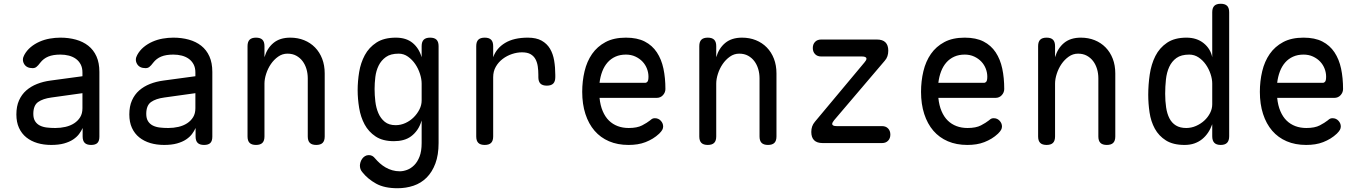

<svg xmlns="http://www.w3.org/2000/svg" viewBox="-20 -760 7240 1020"><path d="M418 -355V-375Q418 -400 408.5 -418Q399 -436 383 -447.5Q367 -459 346 -464.5Q325 -470 301 -470Q262 -470 236.5 -459.5Q211 -449 194 -427Q188 -419 183 -413.5Q178 -408 173.5 -404.5Q169 -401 164 -399.5Q159 -398 153 -398Q121 -398 108 -420.5Q95 -443 109 -468Q122 -492 143 -509.5Q164 -527 190 -538.5Q216 -550 244.5 -555Q273 -560 301 -560Q345 -560 383 -549.5Q421 -539 449 -517Q477 -495 492.5 -460.5Q508 -426 508 -378V-34Q508 -11 497.5 -0.5Q487 10 464 10Q441 10 430 -1Q419 -12 419 -35V-80Q412 -64 400 -48Q388 -32 368.5 -19Q349 -6 320.5 2Q292 10 252 10Q212 10 178.5 0Q145 -10 120 -30Q95 -50 81 -80.5Q67 -111 67 -152Q67 -195 81 -226.5Q95 -258 119.5 -279.5Q144 -301 177 -314Q210 -327 248 -332ZM418 -265 253 -242Q208 -236 182.5 -218Q157 -200 157 -155Q157 -131 166.5 -116Q176 -101 192 -93Q208 -85 229 -82.5Q250 -80 274 -80Q302 -80 328 -86Q354 -92 374 -105Q394 -118 406 -137.5Q418 -157 418 -185Z M1018 -355V-375Q1018 -400 1008.5 -418Q999 -436 983 -447.5Q967 -459 946 -464.5Q925 -470 901 -470Q862 -470 836.5 -459.5Q811 -449 794 -427Q788 -419 783 -413.5Q778 -408 773.5 -404.5Q769 -401 764 -399.5Q759 -398 753 -398Q721 -398 708 -420.5Q695 -443 709 -468Q722 -492 743 -509.5Q764 -527 790 -538.5Q816 -550 844.5 -555Q873 -560 901 -560Q945 -560 983 -549.5Q1021 -539 1049 -517Q1077 -495 1092.5 -460.5Q1108 -426 1108 -378V-34Q1108 -11 1097.5 -0.5Q1087 10 1064 10Q1041 10 1030 -1Q1019 -12 1019 -35V-80Q1012 -64 1000 -48Q988 -32 968.5 -19Q949 -6 920.5 2Q892 10 852 10Q812 10 778.5 0Q745 -10 720 -30Q695 -50 681 -80.5Q667 -111 667 -152Q667 -195 681 -226.5Q695 -258 719.5 -279.5Q744 -301 777 -314Q810 -327 848 -332ZM1018 -265 853 -242Q808 -236 782.5 -218Q757 -200 757 -155Q757 -131 766.5 -116Q776 -101 792 -93Q808 -85 829 -82.5Q850 -80 874 -80Q902 -80 928 -86Q954 -92 974 -105Q994 -118 1006 -137.5Q1018 -157 1018 -185Z M1385 -316V-35Q1385 -12 1374 -1Q1363 10 1340 10Q1317 10 1306 -1Q1295 -12 1295 -35V-515Q1295 -538 1306 -549Q1317 -560 1340 -560Q1363 -560 1374 -549Q1385 -538 1385 -515V-456Q1399 -504 1433 -532Q1467 -560 1522 -560Q1562 -560 1595.5 -546.5Q1629 -533 1653.5 -508Q1678 -483 1691.5 -448Q1705 -413 1705 -370V-35Q1705 -12 1694 -1Q1683 10 1660 10Q1637 10 1626 -1Q1615 -12 1615 -35V-344Q1615 -370 1608 -393.5Q1601 -417 1587.5 -435Q1574 -453 1554 -464Q1534 -475 1507 -475Q1480 -475 1457.5 -459Q1435 -443 1419 -419.5Q1403 -396 1394 -368Q1385 -340 1385 -316Z M2220 -120Q2211 -90 2196.5 -69.5Q2182 -49 2163.5 -35.5Q2145 -22 2122 -16Q2099 -10 2073 -10Q2013 -10 1975.5 -35Q1938 -60 1917 -99Q1896 -138 1888 -186.5Q1880 -235 1880 -281Q1880 -328 1888 -377Q1896 -426 1918 -467Q1940 -508 1980 -534Q2020 -560 2083 -560Q2138 -560 2172 -532Q2206 -504 2220 -456V-515Q2220 -538 2231 -549Q2242 -560 2265 -560Q2288 -560 2299 -549Q2310 -538 2310 -515V0Q2310 63 2293 108.5Q2276 154 2246.5 183.5Q2217 213 2177 226.5Q2137 240 2092 240Q2022 240 1978 215.5Q1934 191 1906 156Q1898 147 1895 138Q1892 129 1892 120Q1892 112 1895 102Q1898 92 1904 83.5Q1910 75 1919 69.5Q1928 64 1939 64Q1950 64 1958 68.5Q1966 73 1973 82Q1984 95 1998 107.5Q2012 120 2028.5 129.5Q2045 139 2064 144.5Q2083 150 2104 150Q2122 150 2142.5 142.5Q2163 135 2180.5 117.5Q2198 100 2209 71.5Q2220 43 2220 0ZM2082 -95Q2109 -95 2134 -106.5Q2159 -118 2178 -137Q2197 -156 2208.5 -179Q2220 -202 2220 -226V-316Q2220 -340 2211 -368Q2202 -396 2186 -419.5Q2170 -443 2147.5 -459Q2125 -475 2098 -475Q2055 -475 2030 -457Q2005 -439 1991.5 -411.5Q1978 -384 1974 -351Q1970 -318 1970 -287Q1970 -255 1974 -221Q1978 -187 1990 -159Q2002 -131 2024 -113Q2046 -95 2082 -95Z M2555 10Q2532 10 2521 -1Q2510 -12 2510 -35V-515Q2510 -538 2521 -549Q2532 -560 2555 -560Q2578 -560 2589 -549Q2600 -538 2600 -515V-456Q2617 -504 2663.5 -532Q2710 -560 2784 -560Q2829 -560 2857.5 -544Q2886 -528 2902 -501Q2918 -474 2924 -438Q2930 -402 2930 -362V-350Q2930 -327 2919 -316Q2908 -305 2885 -305Q2862 -305 2851 -316Q2840 -327 2840 -350V-362Q2840 -385 2837 -406.5Q2834 -428 2825 -445Q2816 -462 2799 -472Q2782 -482 2753 -482Q2727 -482 2700 -473Q2673 -464 2650.5 -447Q2628 -430 2614 -405.5Q2600 -381 2600 -350V-35Q2600 -12 2589 -1Q2578 10 2555 10Z M3459 -132Q3478 -132 3490.5 -118.5Q3503 -105 3503 -88Q3503 -79 3498.5 -70.5Q3494 -62 3482 -50Q3466 -35 3448 -24Q3430 -13 3409.5 -5Q3389 3 3366.5 6.5Q3344 10 3319 10Q3261 10 3215.5 -9.5Q3170 -29 3138.5 -65.5Q3107 -102 3090 -154.5Q3073 -207 3073 -272Q3073 -329 3085.5 -381.5Q3098 -434 3125.5 -473.5Q3153 -513 3197 -536.5Q3241 -560 3305 -560Q3365 -560 3405 -539.5Q3445 -519 3469.5 -482Q3494 -445 3504.5 -395.5Q3515 -346 3515 -287Q3515 -269 3502 -254.5Q3489 -240 3468 -240H3165Q3169 -200 3182 -169.5Q3195 -139 3215 -119.5Q3235 -100 3261.5 -90Q3288 -80 3320 -80Q3365 -80 3391.5 -94Q3418 -108 3433 -120Q3441 -127 3446 -129.5Q3451 -132 3459 -132ZM3165 -320H3409Q3414 -320 3419.5 -326Q3425 -332 3425 -353Q3425 -374 3417 -395Q3409 -416 3393.5 -432.5Q3378 -449 3355.5 -459.5Q3333 -470 3305 -470Q3274 -470 3249.5 -459Q3225 -448 3207.5 -428Q3190 -408 3179.5 -380.5Q3169 -353 3165 -320Z M3785 -316V-35Q3785 -12 3774 -1Q3763 10 3740 10Q3717 10 3706 -1Q3695 -12 3695 -35V-515Q3695 -538 3706 -549Q3717 -560 3740 -560Q3763 -560 3774 -549Q3785 -538 3785 -515V-456Q3799 -504 3833 -532Q3867 -560 3922 -560Q3962 -560 3995.5 -546.5Q4029 -533 4053.5 -508Q4078 -483 4091.5 -448Q4105 -413 4105 -370V-35Q4105 -12 4094 -1Q4083 10 4060 10Q4037 10 4026 -1Q4015 -12 4015 -35V-344Q4015 -370 4008 -393.5Q4001 -417 3987.5 -435Q3974 -453 3954 -464Q3934 -475 3907 -475Q3880 -475 3857.5 -459Q3835 -443 3819 -419.5Q3803 -396 3794 -368Q3785 -340 3785 -316Z M4350 0Q4320 0 4305 -15Q4290 -30 4290 -59Q4290 -75 4294.5 -88Q4299 -101 4309 -113L4573 -429Q4578 -435 4580.5 -439.5Q4583 -444 4583 -448Q4583 -454 4577 -457Q4571 -460 4558 -460H4342Q4322 -460 4310 -472.5Q4298 -485 4298 -505Q4298 -525 4310 -537.5Q4322 -550 4342 -550H4639Q4669 -550 4684 -535Q4699 -520 4699 -491Q4699 -475 4694.5 -461.5Q4690 -448 4680 -437L4411 -121Q4406 -115 4403.5 -110Q4401 -105 4401 -101Q4401 -96 4407 -93Q4413 -90 4425 -90H4666Q4686 -90 4698 -77.5Q4710 -65 4710 -45Q4710 -25 4698 -12.5Q4686 0 4666 0Z M5259 -132Q5278 -132 5290.5 -118.5Q5303 -105 5303 -88Q5303 -79 5298.5 -70.5Q5294 -62 5282 -50Q5266 -35 5248 -24Q5230 -13 5209.5 -5Q5189 3 5166.5 6.5Q5144 10 5119 10Q5061 10 5015.5 -9.5Q4970 -29 4938.5 -65.5Q4907 -102 4890 -154.5Q4873 -207 4873 -272Q4873 -329 4885.5 -381.5Q4898 -434 4925.5 -473.5Q4953 -513 4997 -536.5Q5041 -560 5105 -560Q5165 -560 5205 -539.5Q5245 -519 5269.5 -482Q5294 -445 5304.5 -395.5Q5315 -346 5315 -287Q5315 -269 5302 -254.5Q5289 -240 5268 -240H4965Q4969 -200 4982 -169.5Q4995 -139 5015 -119.5Q5035 -100 5061.5 -90Q5088 -80 5120 -80Q5165 -80 5191.5 -94Q5218 -108 5233 -120Q5241 -127 5246 -129.5Q5251 -132 5259 -132ZM4965 -320H5209Q5214 -320 5219.5 -326Q5225 -332 5225 -353Q5225 -374 5217 -395Q5209 -416 5193.5 -432.5Q5178 -449 5155.5 -459.5Q5133 -470 5105 -470Q5074 -470 5049.5 -459Q5025 -448 5007.5 -428Q4990 -408 4979.5 -380.5Q4969 -353 4965 -320Z M5585 -316V-35Q5585 -12 5574 -1Q5563 10 5540 10Q5517 10 5506 -1Q5495 -12 5495 -35V-515Q5495 -538 5506 -549Q5517 -560 5540 -560Q5563 -560 5574 -549Q5585 -538 5585 -515V-456Q5599 -504 5633 -532Q5667 -560 5722 -560Q5762 -560 5795.5 -546.5Q5829 -533 5853.5 -508Q5878 -483 5891.5 -448Q5905 -413 5905 -370V-35Q5905 -12 5894 -1Q5883 10 5860 10Q5837 10 5826 -1Q5815 -12 5815 -35V-344Q5815 -370 5808 -393.5Q5801 -417 5787.5 -435Q5774 -453 5754 -464Q5734 -475 5707 -475Q5680 -475 5657.5 -459Q5635 -443 5619 -419.5Q5603 -396 5594 -368Q5585 -340 5585 -316Z M6465 10Q6442 10 6431 -1.5Q6420 -13 6420 -36V-100Q6411 -75 6397.5 -55Q6384 -35 6366 -20.5Q6348 -6 6325 2Q6302 10 6273 10Q6212 10 6174 -14Q6136 -38 6115 -76.5Q6094 -115 6087 -162.5Q6080 -210 6080 -256Q6080 -310 6088 -364.5Q6096 -419 6118 -462.5Q6140 -506 6180 -533Q6220 -560 6283 -560Q6338 -560 6374.5 -530.5Q6411 -501 6420 -456V-695Q6420 -718 6431 -729Q6442 -740 6465 -740Q6488 -740 6499 -729Q6510 -718 6510 -695V-36Q6510 -13 6499 -1.5Q6488 10 6465 10ZM6282 -80Q6309 -80 6334 -91Q6359 -102 6378 -119.5Q6397 -137 6408.5 -159.5Q6420 -182 6420 -206V-316Q6420 -340 6411 -367Q6402 -394 6386 -417Q6370 -440 6347.5 -455Q6325 -470 6298 -470Q6255 -470 6230 -452Q6205 -434 6191.5 -404.5Q6178 -375 6174 -337.5Q6170 -300 6170 -262Q6170 -223 6175 -189.5Q6180 -156 6192.5 -131.5Q6205 -107 6227 -93.5Q6249 -80 6282 -80Z M7059 -132Q7078 -132 7090.5 -118.5Q7103 -105 7103 -88Q7103 -79 7098.5 -70.5Q7094 -62 7082 -50Q7066 -35 7048 -24Q7030 -13 7009.5 -5Q6989 3 6966.5 6.5Q6944 10 6919 10Q6861 10 6815.5 -9.5Q6770 -29 6738.5 -65.5Q6707 -102 6690 -154.5Q6673 -207 6673 -272Q6673 -329 6685.5 -381.5Q6698 -434 6725.5 -473.5Q6753 -513 6797 -536.5Q6841 -560 6905 -560Q6965 -560 7005 -539.5Q7045 -519 7069.5 -482Q7094 -445 7104.5 -395.5Q7115 -346 7115 -287Q7115 -269 7102 -254.5Q7089 -240 7068 -240H6765Q6769 -200 6782 -169.5Q6795 -139 6815 -119.5Q6835 -100 6861.5 -90Q6888 -80 6920 -80Q6965 -80 6991.5 -94Q7018 -108 7033 -120Q7041 -127 7046 -129.5Q7051 -132 7059 -132ZM6765 -320H7009Q7014 -320 7019.5 -326Q7025 -332 7025 -353Q7025 -374 7017 -395Q7009 -416 6993.5 -432.5Q6978 -449 6955.5 -459.5Q6933 -470 6905 -470Q6874 -470 6849.5 -459Q6825 -448 6807.5 -428Q6790 -408 6779.5 -380.5Q6769 -353 6765 -320Z"/></svg>

Font: Maple Mono Normal
Style: Regular
Weight: 400
Monospace: yes
Designer: subframe7536
Version: Version 7.000